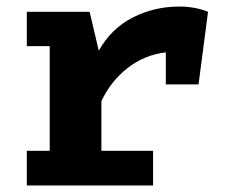

<svg xmlns="http://www.w3.org/2000/svg" viewBox="-20 -567 715 587"><path d="M62 0V-106H132V-426H62V-531H254L282 -412Q320 -480 386 -513.5Q452 -547 528 -547Q576 -547 616 -531L587 -309H487V-407Q421 -399 370 -359Q319 -319 290 -258V-106H448V0Z"/></svg>

Font: Fix15 Mono
Style: Bold
Weight: 700
Designer: Carrois Corporate & Edenspiekermann AG
Foundry: Carrois Corporate GbR & Edenspiekermann AG
Version: Version 3.206